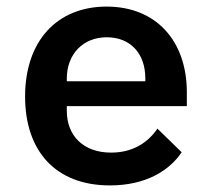

<svg xmlns="http://www.w3.org/2000/svg" viewBox="-20 -548 640 580"><path d="M312.1 12.1C420.5 12.1 491.8 -32.7 528.8 -88.1L455.6 -159.4C425.4 -115.4 379.3 -87 315.7 -87C230.8 -87 181.8 -138.8 181.8 -213.4V-227.3H544.4V-269.2C544.4 -425.1 451 -528.1 302.2 -528.1C152 -528.1 55.8 -424 55.8 -256.4C55.8 -92 147.7 12.1 312.1 12.1ZM181.8 -302.6V-310.4C181.8 -384.2 230.5 -435.4 302.6 -435.4C373.6 -435.4 419 -386.7 419 -311.4V-302.6Z"/></svg>

Font: Margiela Mono SemiBold
Style: Regular
Weight: 600
Designer: Mike Abbink, Paul van der Laan, Pieter van Rosmalen
Foundry: Bold Monday
Version: Version 2.003 2021